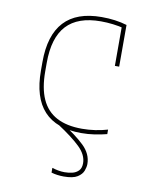

<svg xmlns="http://www.w3.org/2000/svg" viewBox="-84 -595 718 880"><g transform="rotate(10 275.0 -155.0)"><path d="M273 220Q258 220 243 218Q228 216 215 212V190Q227 194 242.5 197Q258 200 273 200Q291 200 308.5 196Q326 192 338 180Q350 168 350 145Q350 106 313.5 70.5Q277 35 208 -10L225 -19Q292 23 331 60.5Q370 98 370 145Q370 159 363.5 176.5Q357 194 336.5 207Q316 220 273 220ZM317 10Q86 10 86 -240V-280Q86 -530 318 -530Q383 -530 436 -514V-320H416V-508L426 -497Q403 -503 374.5 -506.5Q346 -510 318 -510Q211 -510 158.5 -453.5Q106 -397 106 -280V-240Q106 -162 129 -111Q152 -60 199 -35Q246 -10 317 -10Q348 -10 378.5 -14.5Q409 -19 436 -27V-6Q409 1 379 5.5Q349 10 317 10Z"/></g></svg>

Font: M PLUS Code Latin SemiExpanded Thin
Style: Regular
Weight: 250
Width: 6
Designer: Coji Morishita
Foundry: UNDERFOREST DESIGN
Version: Version 1.002; ttfautohint (v1.8.3)